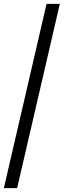

<svg xmlns="http://www.w3.org/2000/svg" viewBox="-32 -810 331 998"><path d="M279 -790 57 168H-12L210 -790Z"/></svg>

Font: Prodigy Sans
Style: Italic
Weight: 400
Italic angle: -13°
Designer: Wei Huang
Foundry: Wei Huang
Version: Version 1.003; ttfautohint (v1.8.3)